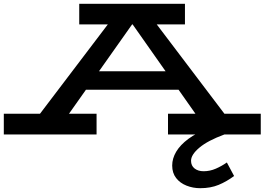

<svg xmlns="http://www.w3.org/2000/svg" viewBox="-29 -706 1389 1008"><path d="M112 -18 569 -620H762L1218 -18H1061L637 -621H695L269 -18ZM-9 0V-109H478V0ZM393 -235 417 -332H909L932 -235ZM853 0V-109H1340V0ZM387 -578V-686H942V-578ZM1022 282Q984 282 950 268.5Q916 255 895.5 228.5Q875 202 875 163Q875 126 896 90.5Q917 55 960 23Q1003 -9 1067 -32L1149 0Q1062 32 1018 69Q974 106 974 138Q974 164 992.5 178.5Q1011 193 1040 193Q1073 193 1104 179.5Q1135 166 1162 147L1200 218Q1161 247 1119 264.5Q1077 282 1022 282Z"/></svg>

Font: BioRhyme Expanded SemiBold
Style: Regular
Weight: 600
Width: 7
Designer: Aoife Mooney
Foundry: Aoife Mooney Type
Version: Version 1.600;gftools[0.9.33]